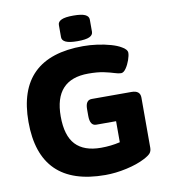

<svg xmlns="http://www.w3.org/2000/svg" viewBox="-95 -963 929 1051"><g transform="rotate(-10 369.5 -437.0)"><path d="M406 8Q41 8 41 -351Q41 -708 407 -708Q445 -708 485 -702.5Q525 -697 560 -687Q595 -677 616 -664Q629 -657 637 -648Q645 -639 645 -629Q645 -614 636.5 -589.5Q628 -565 614.5 -545.5Q601 -526 587 -526Q573 -526 551.5 -533Q530 -540 495.5 -547.5Q461 -555 409 -555Q220 -555 220 -350Q220 -243 267 -193Q314 -143 408 -143Q464 -143 514 -155V-272H404Q369 -272 369 -327V-365Q369 -415 404 -415H625Q673 -415 673 -375V-97Q673 -78 663.5 -66.5Q654 -55 627 -41Q585 -19 524 -5.5Q463 8 406 8ZM383 -740Q338 -740 317.5 -749.5Q297 -759 297 -777V-845Q297 -863 317.5 -872.5Q338 -882 383 -882Q429 -882 449 -872.5Q469 -863 469 -845V-777Q469 -759 449 -749.5Q429 -740 383 -740Z"/></g></svg>

Font: Asap Semi Expanded ExtraBold
Style: Regular
Weight: 800
Width: 6
Designer: Pablo Cosgaya
Foundry: Omnibus-Type
Version: Version 3.001; ttfautohint (v1.8.4.7-5d5b)